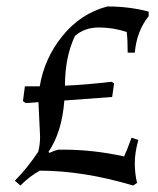

<svg xmlns="http://www.w3.org/2000/svg" viewBox="-20 -558 490 594"><path d="M104 -136 99 -241V-242L60 -239L51 -245L57 -291H103Q117 -377 173 -446.5Q229 -516 312 -538Q381 -538 440 -522V-508Q403 -462 397 -395H375Q375 -436 372 -459Q330 -473 286 -473Q242 -473 212 -447Q181 -382 181 -293Q238 -295 325 -305L333 -300L327 -258L179 -247Q172 -150 130 -88L133 -85Q148 -92 160 -95Q168 -95 176 -95Q269 -95 364 -74Q374 -96 387 -132L408 -125Q397 -86 397 -53.5Q397 -21 404 8L392 16Q238 -30 103 -30Q72 -13 43 16L26 1Q63 -36 98 -88Q104 -109 104 -136Z"/></svg>

Font: Almendra
Style: Regular
Weight: 400
Designer: Ana Sanfelippo
Foundry: Ana Sanfelippo
Version: Version 1.004